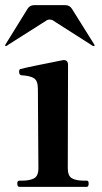

<svg xmlns="http://www.w3.org/2000/svg" viewBox="-36 -725 397 745"><path d="M39 0Q31 0 31 -13Q31 -24 39 -24H50Q79 -24 96 -33Q113 -42 113 -72L111 -380Q111 -411 96.5 -421Q82 -431 47 -433Q38 -434 38 -448Q38 -451 39 -453.5Q40 -456 43 -457Q65 -463 113 -472.5Q161 -482 205 -491L211 -492Q228 -492 228 -473L227 -72Q227 -42 243.5 -33Q260 -24 289 -24H301Q308 -24 308 -13Q308 0 301 0ZM-16 -549 -15 -552 71 -691Q80 -705 96 -705H218Q234 -705 243 -691L330 -552L331 -549Q331 -546 327 -546L324 -547L172 -644Q166 -649 157 -649Q148 -649 142 -644L0 -554Q-11 -546 -13 -546Q-16 -546 -16 -549Z"/></svg>

Font: Shippori Mincho B1
Style: Bold
Weight: 700
Designer: FONTDASU
Foundry: FONTDASU / Google Inc. / but / Adobe
Version: Version 3.110; ttfautohint (v1.8.3)